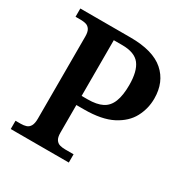

<svg xmlns="http://www.w3.org/2000/svg" viewBox="-164 -850 953 985"><g transform="rotate(30 312.5 -357.0)"><path d="M32 0V-49H63Q81 -49 95 -53.5Q109 -58 117.5 -72.5Q126 -87 126 -116V-602Q126 -630 117 -643.5Q108 -657 94 -661Q80 -665 63 -665H32V-714H329Q463 -714 527.5 -657.5Q592 -601 592 -503Q592 -444 564.5 -392Q537 -340 474.5 -307.5Q412 -275 307 -275H262V-111Q262 -84 271 -70.5Q280 -57 294.5 -53Q309 -49 326 -49H376V0ZM297 -329Q351 -329 383.5 -345.5Q416 -362 431 -400Q446 -438 446 -499Q446 -581 416 -620Q386 -659 312 -659H262V-329Z"/></g></svg>

Font: Noto Serif Kannada SemiBold
Style: Regular
Weight: 600
Version: Version 2.003